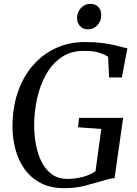

<svg xmlns="http://www.w3.org/2000/svg" viewBox="-20 -970 712 998"><path d="M313.5 8Q242 8 191.2 -18.8Q140.5 -45.5 108.2 -90.5Q76 -135.5 60.8 -191.5Q45.5 -247.5 45 -305.5Q44 -406 71.5 -487.8Q99 -569.5 149.8 -628.5Q200.5 -687.5 269.5 -719.5Q338.5 -751.5 421 -751.5Q473 -751.5 509.8 -746.8Q546.5 -742 572.8 -735.8Q599 -729.5 617.5 -724.5Q624 -723 629.8 -721.5Q635.5 -720 642 -719L613.5 -567.5H547L542 -675Q523.5 -687 495.2 -696.2Q467 -705.5 415 -705.5Q347 -705.5 298 -671.2Q249 -637 217.8 -579.8Q186.5 -522.5 171.8 -453.2Q157 -384 157.5 -313.5Q158 -262.5 167.8 -213.5Q177.5 -164.5 198 -125.2Q218.5 -86 251.2 -63Q284 -40 330.5 -40Q369.5 -40 410.2 -50.5Q451 -61 476.5 -80.5L506.5 -299.5L385.5 -308.5L391 -357.5H620L575.5 -44Q561 -43.5 543 -38.8Q525 -34 503.5 -27.5Q466.5 -17 421.2 -4.5Q376 8 313.5 8ZM437 -817.5Q421 -817.5 408 -825Q395 -832.5 387.8 -846.2Q380.5 -860 380.5 -877.5Q381.5 -908.5 401.5 -929.2Q421.5 -950 449.5 -950Q475 -950 490.8 -934Q506.5 -918 506 -892.5Q506 -860 486.2 -838.8Q466.5 -817.5 437 -817.5Z"/></svg>

Font: Merriweather 48pt
Style: Italic
Weight: 400
Italic angle: -7.8°
Version: Version 2.101